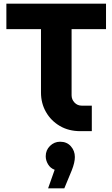

<svg xmlns="http://www.w3.org/2000/svg" viewBox="-20 -720 617 1054"><path d="M421 0Q357 0 308.5 -28.5Q260 -57 232.5 -105Q205 -153 205 -212V-560H15V-700H562V-560H373V-197Q373 -174 389 -157Q405 -140 429 -140H484V0ZM244 314 280 212Q256 203 243.5 181.5Q231 160 231 138Q231 104 254.5 81Q278 58 310 58Q347 58 369 83Q391 108 391 142Q391 172 374 215L333 314Z"/></svg>

Font: MuseoModerno Thin
Style: Bold
Weight: 700
Version: Version 1.003